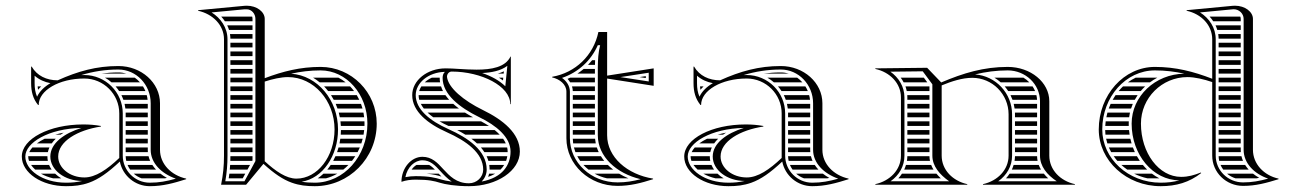

<svg xmlns="http://www.w3.org/2000/svg" viewBox="-20 -635 4452 660"><path d="M328.4 -382H414.5C405.8 -384.6 396.5 -386 387 -386C366.7 -386 347.1 -384.6 328.4 -382ZM443.3 -368H340.9C348.9 -363.4 356.4 -358 363.3 -352H461.1C455.8 -358 449.8 -363.4 443.3 -368ZM471.5 -338H377.3C381.7 -333 385.7 -327.6 389.4 -322H479.8C477.5 -327.6 474.7 -333 471.5 -338ZM484.4 -308H397.3C399.9 -302.8 402.1 -297.5 404.1 -292H487.4C486.8 -297.5 485.8 -302.8 484.4 -308ZM488 -202V-218H412V-202ZM488 -188H412V-172H488ZM488 -158H412V-142H488ZM488 -128H412V-112H488.3C488.1 -114.6 488 -117.3 488 -120ZM488 -278H408.2C409.4 -272.8 410.4 -267.4 411 -262H488ZM488 -248H412C412 -247 412 -246 412 -245V-232H488ZM496.1 -82C493.8 -87.1 492 -92.5 490.6 -98H412C412.2 -92.5 412.8 -87.2 414 -82ZM503.7 -68H418.4C420.8 -62.3 423.8 -57 427.3 -52H516.3C511.6 -57 507.4 -62.4 503.7 -68ZM531.6 -38H439.8C447.6 -31.1 456.6 -25.6 466.6 -22H546.8C549.2 -22.5 551.5 -22.9 553.8 -23.4C545.9 -27.7 538.5 -32.6 531.6 -38ZM162.5 -22H190.6C182.8 -26.6 175.7 -32 169.5 -38H120.8C132.7 -31.2 146.7 -25.7 162.5 -22ZM79.7 -82H144.5C143.5 -86.9 143 -91.9 143 -97C143 -97.3 143 -97.7 143 -98H77C77 -97.7 77 -97.3 77 -97C77 -92.1 77.9 -87 79.7 -82ZM86.8 -68C90.6 -62.5 95.3 -57.1 101 -52H157.5C154 -57 151 -62.4 148.7 -68ZM169.8 -172H188.3C191.7 -174.5 195.2 -176.8 198.8 -179C188.5 -177 178.9 -174.7 169.8 -172ZM133.3 -158C123.1 -153 114.2 -147.6 106.7 -142H157.8C161.8 -147.7 166.4 -153 171.5 -158ZM91.2 -128C86.5 -122.7 82.9 -117.3 80.5 -112H144.5C145.7 -117.6 147.5 -122.9 149.8 -128ZM121.5 -338H109.4C109.7 -333.6 110.2 -329.6 110.7 -326.5C114.3 -330.8 117.9 -334.6 121.5 -338ZM390 -245V-92C348 -52 308.1 -25 270 -25C220.3 -25 180 -57.3 180 -97C180 -149 246.7 -188 327 -200V-202C305.8 -205.7 287.6 -207.2 266.1 -207.2C149.6 -207.2 55 -157.9 55 -97C55 -40.7 123.1 5 207 5C235.3 5 259.6 2.5 286 -7C318.7 -18.7 350.7 -41 392 -79.7C401.4 -31.4 444 5 495 5C539.6 5 577 -5.4 620 -19V-21C568 -32.4 530 -71.8 530 -120V-280C530 -350.7 465.9 -408 387 -408C311.4 -408 247.8 -390.2 178.3 -358.9C140.3 -358.9 107.1 -374.5 89 -406H87V-349C87 -320.4 93.3 -295.5 111 -274H113C113 -324.3 183.2 -365.1 269.7 -365.1C336.1 -365.1 390 -311.3 390 -245ZM153.4 -349.1C132.4 -336.9 116.2 -321.2 107.4 -302.6C101.3 -316.7 99 -331.5 99 -349V-374.8C114.2 -361.3 133 -352.9 153.4 -349.1ZM263 -13C243.7 -8.5 226.9 -7 207 -7C125.7 -7 67 -51.3 67 -97C67 -144.4 146.9 -193.2 259.9 -195.2C201.4 -176.9 153 -142.9 153 -97C153 -50.6 202.3 -13 263 -13ZM259.1 -376.9C300.2 -389.3 341.4 -396 387 -396C448.3 -396 498 -344 498 -280V-120C498 -74.5 534.8 -38.3 584.4 -20.8C552.8 -12 527 -7 495 -7C443.7 -7 402 -48.7 402 -100V-245C402 -317.9 342.7 -377.1 269.7 -377.1C266.5 -377.1 262.6 -377 259.1 -376.9Z M1143.4 -368H1056.2C1064.1 -363.3 1071.7 -357.9 1078.8 -352H1168.1C1160.4 -358.2 1152.1 -363.5 1143.4 -368ZM1183.5 -338H1094C1098.9 -332.9 1103.5 -327.6 1107.9 -322H1197C1192.8 -327.7 1188.3 -333 1183.5 -338ZM1206.4 -308H1117.8C1121.1 -302.8 1124.3 -297.5 1127.2 -292H1215C1212.4 -297.5 1209.5 -302.9 1206.4 -308ZM1220.9 -278H1133.9C1136.2 -272.8 1138.2 -267.4 1140.1 -262H1226.1C1224.6 -267.5 1222.8 -272.8 1220.9 -278ZM1229.4 -248H1144.4C1145.8 -242.7 1147 -237.4 1148.1 -232H1231.8C1231.2 -237.4 1230.4 -242.8 1229.4 -248ZM1232.8 -218H1150.3C1150.9 -212.7 1151.4 -207.4 1151.7 -202H1232.9C1233 -204.7 1233 -207.3 1233 -210C1233 -212.7 1232.9 -215.4 1232.8 -218ZM1100.7 -22C1114.3 -25.6 1127.3 -31 1139.5 -38H1091.9C1085.7 -32.1 1079.2 -26.7 1072.2 -22ZM1189.9 -82C1193.9 -87.1 1197.7 -92.4 1201.2 -98H1133.1C1130.7 -92.5 1128.1 -87.2 1125.3 -82ZM1177.7 -68H1116.8C1113.1 -62.4 1109.2 -57.1 1105 -52H1160.1C1166.3 -56.9 1172.2 -62.2 1177.7 -68ZM1231.9 -188H1152C1151.9 -182.6 1151.7 -177.3 1151.3 -172H1229.7C1230.6 -177.3 1231.4 -182.6 1231.9 -188ZM1226.7 -158H1149.8C1149.1 -152.6 1148.2 -147.3 1147.1 -142H1222.1C1223.8 -147.2 1225.4 -152.6 1226.7 -158ZM1216.8 -128H1143.7C1142.2 -122.6 1140.6 -117.2 1138.7 -112H1209.3C1212 -117.2 1214.6 -122.5 1216.8 -128ZM772 -202H848V-218H772ZM772 -188V-172H848V-188ZM772 -158V-142H848V-158ZM772 -128V-112H848V-128ZM772 -488V-472H848V-488ZM772 -458V-442H848V-458ZM772 -428V-412H848V-428ZM772 -398V-382H848V-398ZM772 -368V-352H848V-368ZM772 -338V-322H848V-338ZM772 -308V-292H848V-308ZM772 -278V-262H848V-278ZM772 -248V-232H848V-248ZM740.4 -578C745 -573 749.3 -567.7 753 -562H848V-570C848 -572.9 847.6 -575.5 846.8 -578ZM761 -548C763.5 -542.9 765.6 -537.5 767.3 -532H848V-548ZM770.5 -518C771.4 -512.8 771.9 -507.5 772 -502H848V-518ZM848 -98H772C772 -92.6 771.9 -87.2 771.7 -82H847C847.3 -82.6 847.7 -83.2 848 -83.9ZM839.4 -68H771.1C770.8 -62.6 770.4 -57.3 769.9 -52H830.7ZM823.1 -38H768.4C767.8 -32.7 767.1 -27.4 766.2 -22H814.4ZM750 -100C750 -65 747 -35 740 0H826L885.6 -71.8C922.8 -37.9 952.6 -17.9 983 -7C1009.4 2.5 1033.7 5 1062 5C1179.6 5 1275 -91.3 1275 -210C1275 -317.6 1188.5 -405 1082 -405C1012.4 -405 952.7 -389.9 890 -366.2V-570C890 -594.5 862.7 -615.4 828.2 -615.4C825.5 -615.4 822.8 -615.3 820 -615L661 -600V-598C711 -587 750 -549 750 -500ZM890 -354.6C916.9 -363.4 946.1 -370 970 -370C1058.3 -370 1130 -289.4 1130 -190C1130 -96.7 1071.3 -21 999 -21C964.4 -21 927.9 -45.8 890 -80.7ZM762 -100V-500C762 -540.1 738.3 -573.3 707.2 -592.3L820.6 -603H828C844.6 -603 858 -588.2 858 -570V-81.3L820.4 -12H754.5C759.8 -42.6 762 -69.1 762 -100ZM980.7 -381.6C1013.1 -388.9 1046.2 -393 1082 -393C1170.9 -393 1243 -311 1243 -210C1243 -97.9 1161.9 -7 1062 -7C1045.6 -7 1031.1 -7.8 1016.8 -10.4C1089.3 -21.5 1142 -99.9 1142 -190C1142 -290.9 1071.7 -375.5 980.7 -381.6Z M1446.4 -38C1469.9 -35.9 1485 -31.9 1497.6 -28C1494.3 -31.5 1491.3 -34.7 1488.2 -38ZM1411.7 -68C1405.5 -64.3 1399.7 -58.9 1394.9 -52H1475.1C1468.2 -58.9 1461.9 -64.3 1455.2 -68ZM1491.5 -368H1464.4C1455 -363.7 1446.8 -358.2 1440.1 -352H1492.7C1491.9 -356.9 1491.5 -362 1491.5 -367.1C1491.5 -367.4 1491.5 -367.7 1491.5 -368ZM1496.1 -338H1428.3C1425 -332.9 1422.6 -327.5 1421 -322H1502.7C1500.1 -327.2 1497.9 -332.5 1496.1 -338ZM1511.1 -308H1419C1419 -302.6 1419.7 -297.3 1421.1 -292H1523.9C1519.2 -297.2 1514.9 -302.5 1511.1 -308ZM1538 -278H1426.5C1429.2 -272.6 1432.7 -267.2 1436.8 -262H1557.6C1550.7 -267.1 1544.1 -272.5 1538 -278ZM1578.2 -248H1449.6C1455.4 -242.5 1461.8 -237.2 1469 -232H1605.9C1596.4 -237.1 1587.1 -242.4 1578.2 -248ZM1660.9 -202C1652.3 -207.6 1643.1 -212.9 1633.5 -218H1490.6C1500.2 -212.4 1510.7 -207.1 1521.8 -202ZM1680.3 -188H1551.3C1561 -183 1570.6 -177.7 1579.8 -172H1697.8C1692.6 -177.5 1686.7 -182.8 1680.3 -188ZM1709.5 -158H1600.5C1607.3 -152.9 1613.7 -147.6 1619.7 -142H1718.7C1716.3 -147.4 1713.2 -152.8 1709.5 -158ZM1723.4 -128H1633.2C1637.5 -122.9 1641.5 -117.6 1645.1 -112H1725C1725 -112.7 1725 -113.3 1725 -114C1725 -118.7 1724.5 -123.4 1723.4 -128ZM1719.7 -82C1721.6 -87.2 1722.9 -92.5 1723.8 -98H1652.8C1655.2 -92.8 1657.2 -87.5 1658.8 -82ZM1713.1 -68H1661.8C1662.6 -62.8 1663 -57.5 1663 -52H1700.5C1705.5 -57 1709.7 -62.3 1713.1 -68ZM1682.2 -38H1661.3C1660.4 -33.9 1659.3 -30 1658.1 -27C1667.1 -30.1 1675.1 -33.8 1682.2 -38ZM1691.2 -382H1711.3C1711.6 -384.6 1711.8 -387.2 1712.1 -389.8C1705.2 -386.6 1698.2 -384 1691.2 -382ZM1709.9 -368H1695.2C1700.1 -364.9 1704.7 -361.7 1709 -358.5ZM1637.4 -384C1669.8 -385.5 1701.3 -391.5 1724 -408.7L1717 -338.4C1697.2 -357.8 1669.3 -373.2 1637.4 -384ZM1360 -10C1375.8 -15.5 1392.1 -17.5 1409 -17.5C1454.5 -17.5 1473.3 -12.5 1491.7 -6.9C1510.3 -1.2 1545.9 5 1592 5C1688.6 5 1767 -48.3 1767 -114C1767 -176.5 1709.1 -223.1 1639.5 -257C1573.7 -289.1 1520.3 -333.5 1516.5 -371.1C1516.5 -381 1523.7 -389 1532.5 -389C1634.8 -388.9 1734 -339.3 1734 -277H1736V-440L1735 -441C1717.4 -403.6 1669.1 -395.6 1618.3 -395.6C1598.1 -395.6 1577.5 -396.8 1558.3 -398C1541.4 -399.1 1525.6 -400 1512 -400C1448.5 -400 1397 -358.8 1397 -308C1397 -251.5 1451 -209.4 1516.1 -180.4C1583.4 -150.4 1641 -108.9 1641 -52C1641 -26.1 1619 -5 1592 -5C1549 -5 1525.8 -29.9 1503.7 -53.6C1483.9 -75.6 1464.4 -96 1432 -96C1393.4 -96 1360 -57.5 1360 -10ZM1509.4 -388C1503.7 -382.6 1501.5 -375.9 1501.5 -367.1C1501.5 -310.9 1559.3 -265.5 1627.5 -232.2C1685.8 -203.8 1735 -163.9 1735 -114C1735 -67.9 1707.5 -24.3 1635.8 -11C1646.2 -21.6 1653 -36.3 1653 -52C1653 -117.8 1588.3 -161.4 1521 -191.4C1456.4 -220.1 1409 -259.9 1409 -308C1409 -349.2 1451.5 -386.8 1509.4 -388ZM1532.9 -10.7C1516.6 -12.9 1503.5 -15.8 1495.2 -18.3C1476.3 -24.1 1455.3 -29.5 1409 -29.5C1397.2 -29.5 1384 -28.3 1373.5 -26.1C1380.1 -60.9 1405.8 -84 1432 -84C1458.6 -84 1474.7 -67.9 1494.9 -45.5C1505.7 -33.8 1517.7 -21 1532.9 -10.7Z M2178.4 -370 2200 -366.7V-373.3ZM2140.3 -22C2129.1 -26.6 2118.4 -32 2108.4 -38H2024C2037 -30.8 2051.2 -25.4 2066.4 -22ZM2057 -82C2052.8 -87.1 2049.1 -92.5 2045.7 -98H1964.4C1967.3 -92.5 1970.6 -87.1 1974.3 -82ZM2069.6 -68H1985.6C1990.9 -62.3 1996.7 -56.9 2002.9 -52H2087.8C2081.3 -57 2075.2 -62.4 2069.6 -68ZM2025.5 -158H1949C1949.1 -152.6 1949.5 -147.3 1950.2 -142H2027.9C2026.8 -147.2 2026 -152.6 2025.5 -158ZM2031.7 -128H1952.9C1954.3 -122.5 1956 -117.2 1958 -112H2038.1C2035.6 -117.2 2033.5 -122.5 2031.7 -128ZM1949 -202H2025V-218H1949ZM1949 -188V-172H2025V-188ZM1949 -308V-292H2025V-308ZM1949 -278V-262H2025V-278ZM1949 -248V-232H2025V-248ZM1939.9 -352H2025V-368H1940C1937 -366.6 1934 -365.2 1930.9 -363.9C1934.3 -360.1 1937.3 -356.2 1939.9 -352ZM1946.3 -338C1947.9 -333 1948.8 -327.7 1949 -322H2025V-338ZM2015.4 -428C2010.9 -422.4 2006.2 -417.1 2001.3 -412H2025.2C2025.3 -417.4 2025.5 -422.8 2025.7 -428ZM1986.3 -398C1979.5 -392.2 1972.4 -386.9 1964.9 -382H2025V-398ZM1927 -160C1927 -69 2006 4 2103 4C2146.6 4 2183.1 -5.7 2225 -19V-21C2135.9 -35.2 2067 -95.1 2067 -170V-365L2227 -340V-400L2067 -375V-525H2037C2020 -444 1958 -385 1878 -371V-369C1904 -363 1927 -345 1927 -320ZM2035 -170C2035 -96.9 2098.6 -38.7 2182.5 -19C2155.1 -12 2131.2 -8 2103 -8C2011.9 -8 1939 -76.4 1939 -160V-320C1939 -340.9 1925.8 -357.7 1911.9 -367.2C1968.3 -386.5 2011.7 -426.9 2035 -479.7H2043C2036.4 -453.6 2035.4 -430.6 2035 -403.5ZM2112.7 -370 2210 -385V-355Z M2605.4 -382H2691.5C2682.8 -384.6 2673.5 -386 2664 -386C2643.7 -386 2624.1 -384.6 2605.4 -382ZM2720.3 -368H2617.9C2625.9 -363.4 2633.4 -358 2640.3 -352H2738.1C2732.8 -358 2726.8 -363.4 2720.3 -368ZM2748.5 -338H2654.3C2658.7 -333 2662.7 -327.6 2666.4 -322H2756.8C2754.5 -327.6 2751.7 -333 2748.5 -338ZM2761.4 -308H2674.3C2676.9 -302.8 2679.1 -297.5 2681.1 -292H2764.4C2763.8 -297.5 2762.8 -302.8 2761.4 -308ZM2765 -202V-218H2689V-202ZM2765 -188H2689V-172H2765ZM2765 -158H2689V-142H2765ZM2765 -128H2689V-112H2765.3C2765.1 -114.6 2765 -117.3 2765 -120ZM2765 -278H2685.2C2686.4 -272.8 2687.4 -267.4 2688 -262H2765ZM2765 -248H2689C2689 -247 2689 -246 2689 -245V-232H2765ZM2773.1 -82C2770.8 -87.1 2769 -92.5 2767.6 -98H2689C2689.2 -92.5 2689.8 -87.2 2691 -82ZM2780.7 -68H2695.4C2697.8 -62.3 2700.8 -57 2704.3 -52H2793.3C2788.6 -57 2784.4 -62.4 2780.7 -68ZM2808.6 -38H2716.8C2724.6 -31.1 2733.6 -25.6 2743.6 -22H2823.8C2826.2 -22.5 2828.5 -22.9 2830.8 -23.4C2822.9 -27.7 2815.5 -32.6 2808.6 -38ZM2439.5 -22H2467.6C2459.8 -26.6 2452.7 -32 2446.5 -38H2397.8C2409.7 -31.2 2423.7 -25.7 2439.5 -22ZM2356.7 -82H2421.5C2420.5 -86.9 2420 -91.9 2420 -97C2420 -97.3 2420 -97.7 2420 -98H2354C2354 -97.7 2354 -97.3 2354 -97C2354 -92.1 2354.9 -87 2356.7 -82ZM2363.8 -68C2367.6 -62.5 2372.3 -57.1 2378 -52H2434.5C2431 -57 2428 -62.4 2425.7 -68ZM2446.8 -172H2465.3C2468.7 -174.5 2472.2 -176.8 2475.8 -179C2465.5 -177 2455.9 -174.7 2446.8 -172ZM2410.3 -158C2400.1 -153 2391.2 -147.6 2383.7 -142H2434.8C2438.8 -147.7 2443.4 -153 2448.5 -158ZM2368.2 -128C2363.5 -122.7 2359.9 -117.3 2357.5 -112H2421.5C2422.7 -117.6 2424.5 -122.9 2426.8 -128ZM2398.5 -338H2386.4C2386.7 -333.6 2387.2 -329.6 2387.7 -326.5C2391.3 -330.8 2394.9 -334.6 2398.5 -338ZM2667 -245V-92C2625 -52 2585.1 -25 2547 -25C2497.3 -25 2457 -57.3 2457 -97C2457 -149 2523.7 -188 2604 -200V-202C2582.8 -205.7 2564.6 -207.2 2543.1 -207.2C2426.6 -207.2 2332 -157.9 2332 -97C2332 -40.7 2400.1 5 2484 5C2512.3 5 2536.6 2.5 2563 -7C2595.7 -18.7 2627.7 -41 2669 -79.7C2678.4 -31.4 2721 5 2772 5C2816.6 5 2854 -5.4 2897 -19V-21C2845 -32.4 2807 -71.8 2807 -120V-280C2807 -350.7 2742.9 -408 2664 -408C2588.4 -408 2524.8 -390.2 2455.3 -358.9C2417.3 -358.9 2384.1 -374.5 2366 -406H2364V-349C2364 -320.4 2370.3 -295.5 2388 -274H2390C2390 -324.3 2460.2 -365.1 2546.7 -365.1C2613.1 -365.1 2667 -311.3 2667 -245ZM2430.4 -349.1C2409.4 -336.9 2393.2 -321.2 2384.4 -302.6C2378.3 -316.7 2376 -331.5 2376 -349V-374.8C2391.2 -361.3 2410 -352.9 2430.4 -349.1ZM2540 -13C2520.7 -8.5 2503.9 -7 2484 -7C2402.7 -7 2344 -51.3 2344 -97C2344 -144.4 2423.9 -193.2 2536.9 -195.2C2478.4 -176.9 2430 -142.9 2430 -97C2430 -50.6 2479.3 -13 2540 -13ZM2536.1 -376.9C2577.2 -389.3 2618.4 -396 2664 -396C2725.3 -396 2775 -344 2775 -280V-120C2775 -74.5 2811.8 -38.3 2861.4 -20.8C2829.8 -12 2804 -7 2772 -7C2720.7 -7 2679 -48.7 2679 -100V-245C2679 -317.9 2619.7 -377.1 2546.7 -377.1C2543.5 -377.1 2539.6 -377 2536.1 -376.9Z M3498.2 -368H3398.3C3406 -363.3 3413.2 -357.9 3419.9 -352H3518.3C3512.4 -358.1 3505.6 -363.5 3498.2 -368ZM3529.5 -338H3433.6C3438 -332.9 3441.9 -327.6 3445.6 -322H3538.1C3535.7 -327.6 3532.9 -333 3529.5 -338ZM3542.6 -308H3453.6C3456.1 -302.8 3458.4 -297.5 3460.4 -292H3544.9C3544.6 -297.5 3543.8 -302.8 3542.6 -308ZM3545 -202V-218H3469V-202ZM3545 -188H3469V-172H3545ZM3545 -158H3469V-142H3545ZM3545 -128H3469V-112H3545ZM3545 -278H3464.6C3465.9 -272.8 3466.9 -267.4 3467.7 -262H3545ZM3545 -248H3468.9C3469 -246 3469 -244 3469 -242V-232H3545ZM3546.7 -82C3545.7 -87.2 3545.1 -92.5 3545 -98H3469C3468.9 -92.6 3468.4 -87.2 3467.5 -82ZM3550.7 -68H3464.3C3462.7 -62.5 3460.6 -57.1 3458.2 -52H3558.3C3555.3 -57.1 3552.7 -62.5 3550.7 -68ZM3568.1 -38H3450.5C3446.7 -32.3 3442.6 -26.9 3438.1 -22H3583.2C3577.7 -27.1 3572.6 -32.4 3568.1 -38ZM3175 -202V-218H3099V-202ZM3175 -188H3099V-172H3175ZM3175 -158H3099V-142H3175ZM3175 -128H3099V-112H3175ZM3175 -338H3092.5C3094.4 -332.8 3095.8 -327.5 3096.9 -322H3175ZM3175 -308H3098.7C3098.9 -305.4 3099 -302.7 3099 -300V-292H3175ZM3175 -278H3099V-262H3175ZM3175 -248H3099V-232H3175ZM3176.8 -82C3175.7 -87.1 3175.1 -92.5 3175 -98H3099C3098.9 -92.6 3098.4 -87.2 3097.5 -82ZM3180.9 -68H3094.3C3092.7 -62.5 3090.6 -57.1 3088.2 -52H3188.9C3185.7 -57.1 3183 -62.5 3180.9 -68ZM3198.9 -38H3080.5C3076.7 -32.3 3072.6 -26.9 3068 -22H3214.1C3208.6 -27.2 3203.5 -32.5 3198.9 -38ZM3076.2 -368C3080 -362.9 3083.4 -357.5 3086.3 -352H3167.5C3163.6 -357.3 3159.7 -362.7 3155.7 -368ZM3077 -100C3077 -51 3039 -13 2989 -2V0H3305V-2C3255 -13 3217 -51 3217 -100V-341.4C3250 -355.1 3287.7 -367.5 3322.1 -367.5C3391 -367.5 3447 -311.3 3447 -242V-100C3447 -51 3409 -13 3359 -2V0H3675V-2C3625 -13 3587 -51 3587 -100V-287C3587 -352.1 3522.9 -405 3444 -405C3361.4 -405 3291.8 -384 3215.4 -351.6L3167 -402L2989 -400V-398C3039 -387 3077 -349 3077 -300ZM3185 -345.2V-100C3185 -63.9 3209.7 -35.3 3242.5 -12H3041.5C3070.6 -32.7 3089 -63.3 3089 -100V-300C3089 -337.4 3069 -368.7 3040.7 -388.6L3151.9 -389.9ZM3331.8 -379.2C3367.8 -388 3404.6 -393 3444 -393C3505.3 -393 3555 -345.5 3555 -287V-100C3555 -63.4 3579 -34.1 3612.5 -12H3411.5C3440.6 -32.7 3459 -63.3 3459 -100V-242C3459 -314.5 3402.9 -374 3331.8 -379.2Z M3958.2 -368H3883.9C3874.6 -363.6 3865.6 -358.2 3857.2 -352H3933C3940.9 -357.9 3949.3 -363.3 3958.2 -368ZM3916.4 -338H3840.3C3835.1 -333 3830 -327.7 3825.3 -322H3901.3C3906 -327.6 3911 -333 3916.4 -338ZM3890.6 -308H3814.7C3811.2 -302.9 3807.9 -297.5 3804.8 -292H3880.8C3883.8 -297.5 3887.1 -302.8 3890.6 -308ZM3874 -278H3797.8C3795.4 -272.8 3793.2 -267.5 3791.3 -262H3868.1C3869.8 -267.4 3871.8 -272.8 3874 -278ZM3864.2 -248H3786.8C3785.4 -242.8 3784.1 -237.4 3783.1 -232H3861.4C3862.1 -237.4 3863 -242.8 3864.2 -248ZM3860.2 -218H3780.8C3780.1 -212.7 3779.6 -207.4 3779.3 -202H3860.1C3860 -204.7 3860 -207.3 3860 -210C3860 -212.7 3860.1 -215.3 3860.2 -218ZM3965.3 -22C3956.3 -26.6 3947.8 -31.9 3939.8 -38H3878.7C3892.8 -31 3908.1 -25.6 3924.1 -22ZM3898.1 -82C3894.6 -87.1 3891.3 -92.5 3888.2 -98H3808.4C3812.2 -92.5 3816.4 -87.1 3820.9 -82ZM3908.6 -68H3834.7C3841 -62.3 3847.7 -56.9 3854.8 -52H3923.4C3918.2 -57 3913.3 -62.4 3908.6 -68ZM3861 -188H3779C3779.1 -182.6 3779.4 -177.3 3780 -172H3863C3862.1 -177.3 3861.5 -182.6 3861 -188ZM3865.6 -158H3782.3C3783.4 -152.6 3784.8 -147.2 3786.5 -142H3869.8C3868.2 -147.2 3866.8 -152.6 3865.6 -158ZM3874.4 -128H3791.7C3794.1 -122.5 3796.7 -117.2 3799.6 -112H3881.1C3878.7 -117.2 3876.4 -122.5 3874.4 -128ZM4137.9 -578C4142.6 -573 4146.7 -567.6 4150.4 -562H4245V-570C4245 -572.8 4244.5 -575.5 4243.5 -578ZM4158.3 -548C4160.7 -542.9 4162.8 -537.5 4164.4 -532H4245V-548ZM4167.6 -518C4168.4 -512.8 4168.9 -507.5 4169 -502H4245V-518ZM4245 -202V-218H4169V-202ZM4245 -188H4169V-172H4245ZM4245 -158H4169V-142H4245ZM4245 -128H4169V-112H4245.3C4245.1 -114.6 4245 -117.3 4245 -120ZM4245 -488H4169V-472H4245ZM4245 -458H4169V-442H4245ZM4245 -428H4169V-412H4245ZM4245 -398H4169V-382H4245ZM4245 -368H4169V-352H4245ZM4245 -338H4169V-322H4245ZM4245 -308H4169V-292H4245ZM4245 -278H4169V-262H4245ZM4245 -248H4169V-232H4245ZM4252.8 -82C4250.6 -87.1 4248.8 -92.5 4247.5 -98H4169C4169.2 -92.5 4169.8 -87.2 4171 -82ZM4260.1 -68H4175.6C4178.1 -62.3 4181.2 -56.9 4184.9 -52H4272.3C4267.8 -57 4263.7 -62.4 4260.1 -68ZM4287.2 -38H4198C4206.4 -30.9 4216.2 -25.4 4227 -22H4299.2C4302.3 -22.5 4305.4 -23.1 4308.5 -23.8C4300.9 -28 4293.8 -32.8 4287.2 -38ZM3757 -190C3757 -82.4 3852.4 5 3970 5C4023 5 4068 -8 4109 -40L4108 -42C4085 -33 4065 -27 4040 -27C3963.8 -27 3902 -109 3902 -210C3902 -298.3 3973.7 -370 4062 -370C4087.3 -370 4118.8 -362.5 4147 -352.9V-100C4147 -42 4195 4 4253 4C4297 4 4333 -6 4375 -19V-21C4324 -32 4287 -72 4287 -120V-570C4287 -594.5 4259.7 -615.4 4225.2 -615.4C4222.5 -615.4 4219.8 -615.3 4217 -615L4059 -600V-598C4110 -587 4147 -548 4147 -500V-364.3C4082.5 -389.1 4021.4 -405 3950 -405C3843.5 -405 3757 -308.7 3757 -190ZM4159 -500C4159 -539.2 4137.1 -572.2 4105.1 -592.3L4217.6 -603C4218.7 -603.1 4219.8 -603.2 4220.9 -603.2C4239.4 -603.2 4255 -588.3 4255 -570V-120C4255 -74.4 4290.6 -37.8 4339.3 -21C4309.3 -12.8 4284.1 -8 4253 -8C4201.4 -8 4159 -48.9 4159 -100ZM4051.1 -381.7C3950.8 -380.4 3870 -304 3870 -210C3870 -102.7 3943.4 -15.5 4034.3 -15.1C4013.7 -9.4 3993.2 -7 3970 -7C3858.1 -7 3769 -89.9 3769 -190C3769 -302.1 3850.1 -393 3950 -393C3985.5 -393 4018.8 -388.9 4051.1 -381.7Z"/></svg>

Font: SortefaxS02
Style: Medium
Weight: 500
Designer: gluk
Foundry: gluk
Version: Version 0.261